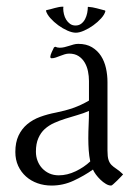

<svg xmlns="http://www.w3.org/2000/svg" viewBox="-20 -557 414 587"><path d="M252 -309.6Q252 -324.2 249 -338.9Q246.1 -353.5 239 -365.7Q231.9 -377.9 220.2 -385.5Q208.5 -393.1 191.4 -393.1Q184.6 -393.1 177.5 -390.9Q170.4 -388.7 163.6 -386Q156.7 -383.3 150.4 -381.1Q144 -378.9 138.2 -378.9Q133.8 -378.9 133.8 -383.3Q133.8 -385.7 135 -389.6Q136.2 -393.6 138.2 -397.7Q140.1 -401.9 142.1 -405.8Q144 -409.7 145 -412.1L148.9 -414.1Q155.3 -411.1 162.6 -411.1Q169.9 -411.1 177 -412.8Q184.1 -414.6 190.9 -416.7Q197.8 -418.9 204.8 -420.9Q211.9 -422.9 219.2 -422.9Q244.1 -422.9 261.2 -412.6Q278.3 -402.3 288.8 -386Q299.3 -369.6 304 -348.6Q308.6 -327.6 308.6 -306.2V-96.7Q308.6 -77.6 311.8 -68.1Q314.9 -58.6 321 -52.5Q327.1 -46.4 335.9 -40.8Q344.7 -35.2 356.4 -23.9Q354.5 -22 349.4 -16.4Q344.2 -10.7 338.1 -4.9Q332 1 326.9 5.6Q321.8 10.3 319.8 10.3Q312 10.3 303.5 5.1Q294.9 0 287.1 -7.6Q279.3 -15.1 273.2 -23.4Q267.1 -31.7 264.2 -38.6Q236.3 -19 204.6 -4.4Q172.9 10.3 137.7 10.3Q114.7 10.3 94.7 3.2Q74.7 -3.9 59.6 -17.3Q44.4 -30.8 35.6 -49.8Q26.9 -68.8 26.9 -92.3Q26.9 -121.6 36.6 -142.3Q46.4 -163.1 63.2 -177.2Q80.1 -191.4 102.8 -199.7Q125.5 -208 151.4 -212.9Q178.7 -218.3 203.4 -226.8Q228 -235.4 252 -249.5ZM255.9 -63.5Q252.4 -80.6 251.2 -98.1Q250 -115.7 250 -133.3Q250 -154.8 251 -175.5Q252 -196.3 252 -217.8Q234.9 -210.4 216.3 -205.1Q197.8 -199.7 179.9 -194.1Q162.1 -188.5 145.8 -181.2Q129.4 -173.8 116.9 -162.6Q104.5 -151.4 97.2 -134.5Q89.8 -117.7 89.8 -93.3Q89.8 -78.1 95 -64.9Q100.1 -51.8 109.4 -42Q118.7 -32.2 131.3 -26.6Q144 -21 159.7 -21Q185.5 -21 211.4 -33.4Q237.3 -45.9 255.9 -63.5ZM249.5 -536.1Q262.7 -535.2 275.6 -531.7Q288.6 -528.3 301.3 -524.9L302.2 -522.9Q299.8 -512.7 289.3 -501Q278.8 -489.3 265.1 -479.5Q251.5 -469.7 237.1 -463.4Q222.7 -457 211.9 -457Q200.7 -457 186.3 -463.4Q171.9 -469.7 158.2 -479.7Q144.5 -489.7 134 -501.5Q123.5 -513.2 120.6 -523.9L121.6 -525.9Q133.3 -528.3 147.5 -532.5Q161.6 -536.6 172.9 -536.6L173.8 -536.1Q173.8 -535.2 173.6 -533.7Q173.3 -532.2 173.3 -531.2Q173.3 -522.9 175.5 -513.7Q177.7 -504.4 182.4 -496.8Q187 -489.3 194.1 -484.1Q201.2 -479 210.9 -479Q221.2 -479 228.5 -484.6Q235.8 -490.2 240.2 -498.8Q244.6 -507.3 246.6 -517.3Q248.5 -527.3 248.5 -535.6Z"/></svg>

Font: CAT Linz
Style: Regular
Weight: 400
Designer: Peter Wiegel
Foundry: Peter Wiegel
Version: Version 1.08